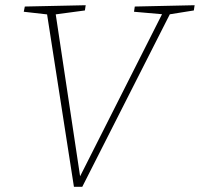

<svg xmlns="http://www.w3.org/2000/svg" viewBox="-20 -713 765 735"><path d="M263 2 159 -666 168 -657 71 -668 75 -688 308 -693 305 -673 186 -657 192 -667 288 -29H282L604 -666L607 -658L493 -668L496 -688L725 -693L722 -673L622 -657L634 -666L295 2Z"/></svg>

Font: Bitter Thin ExtraLight
Style: Italic
Weight: 250
Italic angle: -9°
Version: Version 2.002